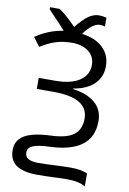

<svg xmlns="http://www.w3.org/2000/svg" viewBox="-111 -918 804 1195"><g transform="rotate(10 291.0 -320.0)"><path d="M117.2 66.9Q117.2 93.8 138.4 106Q159.7 118.2 203.1 118.2Q250.5 118.2 309.1 114.7Q367.7 111.8 401.9 111.8Q477.5 111.8 512.2 130.9V211.9Q473.1 187 395 187Q361.8 187 310.5 189.5Q259.3 191.9 208 191.9Q120.6 191.9 75.7 161.4Q30.8 130.9 30.8 65.9Q30.8 4.4 83.7 -27.1Q136.7 -58.6 250 -63Q349.6 -66.9 393.8 -100.6Q438 -134.3 438 -203.1Q438 -334 219.2 -334H112.8V-403.8H214.8Q314.9 -403.8 369.9 -439.7Q424.8 -475.6 424.8 -540Q424.8 -592.3 385.3 -623.5Q345.7 -654.8 278.8 -654.8Q227.1 -654.8 181.4 -641.4Q135.7 -627.9 82 -594.2L40 -649.9Q122.1 -705.6 214.8 -719.2Q187 -751.5 129.9 -810.5L106 -835.9V-849.1H166Q210.9 -820.3 274.9 -753.9Q319.8 -810.1 351.8 -831.1Q383.8 -852.1 415 -852.1Q439.5 -852.1 462.9 -845.2V-790Q451.2 -794.9 430.2 -794.9Q408.7 -794.9 381.6 -774.9Q354.5 -754.9 331.1 -720.2Q418 -709 465.1 -662.8Q512.2 -616.7 512.2 -546.9Q512.2 -478.5 465.6 -433.6Q418.9 -388.7 335.9 -376V-372.1Q426.8 -360.4 476.3 -316.9Q525.9 -273.4 525.9 -203.1Q525.9 -101.6 456.8 -49.6Q387.7 2.4 250 6.8Q182.6 9.3 149.9 22.7Q117.2 36.1 117.2 66.9Z"/></g></svg>

Font: HunimalSansv1.5
Style: Regular
Weight: 400
Foundry: Ascender Corporation
Version: Version 1.10